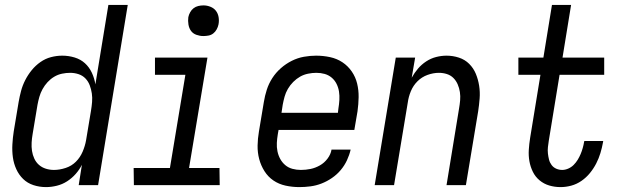

<svg xmlns="http://www.w3.org/2000/svg" viewBox="-20 -755 2540 783"><path d="M168 8Q141 8 116.5 0Q92 -8 74.5 -25Q57 -42 46.5 -65Q36 -88 32.5 -113.5Q29 -139 30.5 -166Q32 -193 36 -219L56 -339Q60 -362 66 -384.5Q72 -407 83 -428.5Q94 -450 109.5 -469Q125 -488 145 -502Q165 -516 188 -522Q211 -528 234 -528Q260 -528 284.5 -520.5Q309 -513 326.5 -497Q344 -481 354.5 -458.5Q365 -436 369 -411L422 -735H501L380 0H301L314 -83Q304 -63 288.5 -45.5Q273 -28 253.5 -15.5Q234 -3 211.5 2.5Q189 8 168 8ZM200 -62Q223 -62 247.5 -70Q272 -78 289.5 -95.5Q307 -113 317 -136.5Q327 -160 331 -183L351 -303Q354 -321 355.5 -339Q357 -357 354.5 -374Q352 -391 346 -407Q340 -423 328.5 -435Q317 -447 300.5 -452.5Q284 -458 266 -458Q250 -458 233 -454.5Q216 -451 201 -442Q186 -433 174 -420Q162 -407 153.5 -391.5Q145 -376 140.5 -360Q136 -344 133 -328L113 -208Q110 -191 109 -173.5Q108 -156 110.5 -139.5Q113 -123 120 -108Q127 -93 139 -82.5Q151 -72 167 -67Q183 -62 200 -62Z M876 0H526L525 -70H673L736 -450H612V-520H826L751 -70H875ZM809 -608Q795 -608 781 -613Q767 -618 759 -629Q751 -640 748.5 -655Q746 -670 748 -685Q750 -695 755.5 -705Q761 -715 769.5 -721.5Q778 -728 788.5 -730.5Q799 -733 810 -733Q824 -733 838 -727.5Q852 -722 860.5 -711Q869 -700 871.5 -685Q874 -670 871 -655Q869 -645 863.5 -635Q858 -625 849.5 -618.5Q841 -612 830.5 -610Q820 -608 809 -608Z M1201 8Q1172 8 1144.5 2Q1117 -4 1095 -19Q1073 -34 1058.5 -57Q1044 -80 1037 -106.5Q1030 -133 1030.5 -161.5Q1031 -190 1036 -219L1056 -339Q1060 -364 1068 -389Q1076 -414 1090.5 -436.5Q1105 -459 1125.5 -477Q1146 -495 1170 -507Q1194 -519 1219.5 -523.5Q1245 -528 1269 -528Q1298 -528 1326 -522Q1354 -516 1376.5 -501Q1399 -486 1414.5 -463.5Q1430 -441 1436.5 -414Q1443 -387 1442.5 -358.5Q1442 -330 1438 -301L1425 -225H1116L1113 -208Q1110 -190 1109 -172.5Q1108 -155 1111.5 -138Q1115 -121 1123 -106.5Q1131 -92 1143.5 -81.5Q1156 -71 1172.5 -66.5Q1189 -62 1207 -62Q1227 -62 1246.5 -66Q1266 -70 1284.5 -80.5Q1303 -91 1316 -108.5Q1329 -126 1332 -145H1410Q1405 -123 1395 -101.5Q1385 -80 1369.5 -61.5Q1354 -43 1333.5 -29Q1313 -15 1291 -6.5Q1269 2 1246 5Q1223 8 1201 8ZM1358 -295 1360 -312Q1363 -330 1364 -347.5Q1365 -365 1362.5 -381.5Q1360 -398 1352.5 -413Q1345 -428 1332.5 -438.5Q1320 -449 1304 -453.5Q1288 -458 1270 -458Q1254 -458 1236.5 -454.5Q1219 -451 1204 -442.5Q1189 -434 1176 -421Q1163 -408 1154 -392.5Q1145 -377 1140.5 -360.5Q1136 -344 1133 -328L1128 -295Z M1508 0 1594 -520H1673L1659 -438Q1670 -458 1684.5 -475Q1699 -492 1718 -504.5Q1737 -517 1758.5 -522.5Q1780 -528 1801 -528Q1827 -528 1851.5 -520Q1876 -512 1893.5 -494.5Q1911 -477 1920.5 -454Q1930 -431 1934 -405.5Q1938 -380 1936 -353.5Q1934 -327 1930 -301L1880 0H1801L1852 -312Q1855 -329 1856.5 -346Q1858 -363 1855.5 -379.5Q1853 -396 1846.5 -411Q1840 -426 1829 -437Q1818 -448 1802.5 -453Q1787 -458 1770 -458Q1747 -458 1723.5 -449.5Q1700 -441 1682.5 -423.5Q1665 -406 1655.5 -383Q1646 -360 1643 -337L1587 0Z M2266 8Q2242 8 2220 1.5Q2198 -5 2180.5 -19.5Q2163 -34 2153 -54.5Q2143 -75 2139 -97.5Q2135 -120 2136.5 -144Q2138 -168 2142 -193L2184 -450H2094V-520H2196L2231 -735H2309L2274 -520H2444V-450H2262L2218 -181Q2216 -168 2214.5 -155Q2213 -142 2214.5 -129Q2216 -116 2219 -104Q2222 -92 2229.5 -82Q2237 -72 2248.5 -67Q2260 -62 2273 -62Q2285 -62 2297.5 -67.5Q2310 -73 2319.5 -82.5Q2329 -92 2336 -103.5Q2343 -115 2348 -127Q2353 -139 2356.5 -151.5Q2360 -164 2362 -176L2363 -180H2440L2439 -174Q2435 -152 2428.5 -130.5Q2422 -109 2411.5 -88.5Q2401 -68 2386 -49.5Q2371 -31 2351.5 -17.5Q2332 -4 2310 2Q2288 8 2266 8Z"/></svg>

Font: Iosevka Term Curly Oblique
Style: Regular
Weight: 400
Italic angle: -9°
Designer: Belleve Invis
Foundry: Belleve Invis
Version: Version 32.3.0